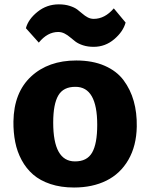

<svg xmlns="http://www.w3.org/2000/svg" viewBox="-20 -837 677 865"><path d="M313.5 7.8Q254.4 7.8 207.5 -7.8Q160.6 -23.4 129.4 -50.5Q98.1 -77.6 77.6 -115.7Q57.1 -153.8 48.6 -197Q40 -240.2 40.5 -289.6Q42.5 -420.4 120.1 -492.4Q197.8 -564.5 323.7 -564.5Q397 -564.5 451.4 -540.8Q505.9 -517.1 536.9 -475.3Q567.9 -433.6 582.5 -381.6Q597.2 -329.6 596.2 -267.1Q594.7 -179.7 558.3 -116.9Q522 -54.2 459.2 -23.2Q396.5 7.8 313.5 7.8ZM317.4 -109.9Q371.6 -109.4 394.8 -149.2Q418 -189 418 -274.9Q418 -445.8 320.3 -445.8Q265.6 -446.3 242.7 -407Q219.7 -367.7 219.7 -284.7Q219.7 -109.9 317.4 -109.9ZM154.8 -645 96.7 -710Q107.4 -750.5 149.2 -783.9Q190.9 -817.4 245.1 -817.4Q272.5 -817.4 293.9 -810.5Q315.4 -803.7 328.1 -794.2Q340.8 -784.7 351.6 -775.1Q362.3 -765.6 375 -758.8Q387.7 -752 402.3 -752Q452.1 -752 492.7 -799.3L545.9 -735.4Q534.7 -694.3 494.4 -660.2Q454.1 -626 401.9 -626Q375.5 -626 354.5 -632.8Q333.5 -639.6 320.3 -649.4Q307.1 -659.2 295.7 -669.2Q284.2 -679.2 270.8 -686Q257.3 -692.9 242.2 -692.9Q193.8 -692.9 154.8 -645Z"/></svg>

Font: HaufeMerriweatherSans
Style: Bold
Weight: 700
Designer: Eben Sorkin
Foundry: Eben Sorkin
Version: Version 1.56